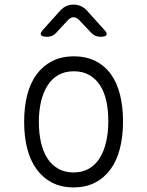

<svg xmlns="http://www.w3.org/2000/svg" viewBox="-20 -805 640 835"><path d="M300 10Q247 10 207 -10.5Q167 -31 139.5 -68.5Q112 -106 98.5 -158.5Q85 -211 85 -275Q85 -340 98.5 -392.5Q112 -445 139.5 -482Q167 -519 207.5 -539.5Q248 -560 301 -560Q355 -560 395.5 -539.5Q436 -519 462.5 -482Q489 -445 502 -393Q515 -341 515 -277Q515 -212 501.5 -159Q488 -106 460.5 -68.5Q433 -31 393 -10.5Q353 10 300 10ZM300 -55Q337 -55 365 -70.5Q393 -86 412 -115Q431 -144 441 -185.5Q451 -227 451 -277Q451 -327 442 -367Q433 -407 414 -435.5Q395 -464 367 -479.5Q339 -495 301 -495Q263 -495 235 -479.5Q207 -464 188 -435Q169 -406 159 -365.5Q149 -325 149 -275Q149 -225 158.5 -184.5Q168 -144 187 -115Q206 -86 234.5 -70.5Q263 -55 300 -55ZM185 -645Q162 -645 158 -653.5Q154 -662 170 -679L242 -759Q254 -772 268.5 -778.5Q283 -785 300 -785Q317 -785 331.5 -778.5Q346 -772 358 -759L431 -678Q447 -662 443.5 -653.5Q440 -645 417 -645Q405 -645 395.5 -649Q386 -653 378 -661L324 -718Q312 -730 300 -730Q288 -730 276 -718L224 -662Q216 -653 206.5 -649Q197 -645 185 -645Z"/></svg>

Font: Maple Mono NL ExtraLight
Style: Regular
Weight: 275
Monospace: yes
Designer: subframe7536
Version: Version 7.000